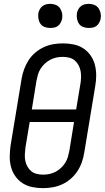

<svg xmlns="http://www.w3.org/2000/svg" viewBox="-20 -968 544 996"><path d="M203 8Q175 8 147.5 2.5Q120 -3 97.5 -17.5Q75 -32 59.5 -54Q44 -76 37 -102.5Q30 -129 30.5 -157.5Q31 -186 35 -214L92 -559Q96 -584 105 -608.5Q114 -633 128 -655Q142 -677 162.5 -694.5Q183 -712 206.5 -723Q230 -734 255.5 -738.5Q281 -743 306 -743Q334 -743 361.5 -737.5Q389 -732 411.5 -717.5Q434 -703 449.5 -681Q465 -659 472 -632.5Q479 -606 479 -577.5Q479 -549 474 -521L417 -176Q413 -151 404.5 -126.5Q396 -102 381.5 -80Q367 -58 347 -40.5Q327 -23 303 -12Q279 -1 253.5 3.5Q228 8 203 8ZM145 -400H375L397 -532Q400 -549 400.5 -566.5Q401 -584 398 -600Q395 -616 387 -630.5Q379 -645 367 -655Q355 -665 338.5 -669Q322 -673 305 -673Q288 -673 272 -669.5Q256 -666 240.5 -658Q225 -650 212 -637.5Q199 -625 190 -610.5Q181 -596 176.5 -580Q172 -564 169 -548ZM204 -62Q221 -62 237 -65.5Q253 -69 268.5 -77Q284 -85 297 -97.5Q310 -110 319 -124.5Q328 -139 332.5 -155Q337 -171 340 -187L364 -335H134L112 -203Q110 -186 109 -168.5Q108 -151 111 -135Q114 -119 122 -104.5Q130 -90 142 -80Q154 -70 170.5 -66Q187 -62 204 -62ZM440 -823Q425 -823 411.5 -828Q398 -833 390 -844.5Q382 -856 379.5 -870.5Q377 -885 379 -900Q381 -910 386.5 -920Q392 -930 400.5 -936.5Q409 -943 419.5 -945.5Q430 -948 441 -948Q456 -948 469.5 -942.5Q483 -937 491 -925.5Q499 -914 502 -899.5Q505 -885 502 -870Q500 -860 494.5 -850Q489 -840 480.5 -833.5Q472 -827 461.5 -825Q451 -823 440 -823ZM240 -823Q225 -823 211.5 -828Q198 -833 190 -844.5Q182 -856 179.5 -870.5Q177 -885 179 -900Q181 -910 186.5 -920Q192 -930 200.5 -936.5Q209 -943 219.5 -945.5Q230 -948 241 -948Q256 -948 269.5 -942.5Q283 -937 291 -925.5Q299 -914 302 -899.5Q305 -885 302 -870Q300 -860 294.5 -850Q289 -840 280.5 -833.5Q272 -827 261.5 -825Q251 -823 240 -823Z"/></svg>

Font: Iosevka SS18
Style: Italic
Weight: 400
Italic angle: -9°
Monospace: yes
Designer: Belleve Invis
Foundry: Belleve Invis
Version: Version 25.1.1; ttfautohint (v1.8.4)